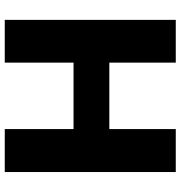

<svg xmlns="http://www.w3.org/2000/svg" viewBox="4 -763 759 807"><g transform="rotate(90 383.5 -359.5)"><path d="M63.5 -718.8H243.2V-439.5H522.5V-718.8H703.1V0H522.5V-289.1H243.2V0H63.5Z"/></g></svg>

Font: Min Sans Black
Style: Regular
Weight: 900
Designer: Jinseong-Kim, NotoSansCJK, Nunito
Foundry: Jinseong-Kim
Version: Version 1.000